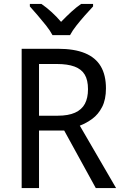

<svg xmlns="http://www.w3.org/2000/svg" viewBox="-20 -964 628 984"><path d="M277 -714Q361 -714 415.5 -691.5Q470 -669 496.5 -624Q523 -579 523 -511Q523 -454 503.5 -416Q484 -378 453.5 -355.5Q423 -333 389 -320L575 0H471L309 -295H180V0H91V-714ZM272 -636H180V-371H276Q330 -371 364.5 -386.5Q399 -402 415 -432Q431 -462 431 -507Q431 -554 414 -582Q397 -610 361.5 -623Q326 -636 272 -636ZM457 -931Q439 -912 416 -886Q393 -860 372 -833.5Q351 -807 339 -784H249Q237 -807 216 -833.5Q195 -860 172.5 -886Q150 -912 133 -931V-944H192Q217 -927 243.5 -903Q270 -879 293 -852Q319 -879 345 -903Q371 -927 396 -944H457Z"/></svg>

Font: Noto Sans Display
Style: Regular
Weight: 400
Designer: Monotype Design Team
Foundry: Monotype Imaging Inc.
Version: Version 2.003